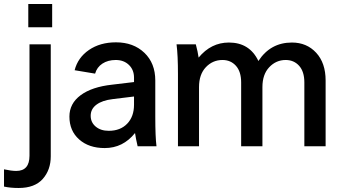

<svg xmlns="http://www.w3.org/2000/svg" viewBox="-91 -729 1691 957"><path d="M50 -593V-709H169V-593ZM-71 201V115Q-34 123 -10 123Q56 123 56 47V-508H162V50Q162 118 122 163Q82 208 2 208Q-39 208 -71 201Z M595 0Q586 -38 582 -66Q522 9 431 9Q352 9 303.5 -34Q255 -77 255 -148Q255 -213 311 -254.5Q367 -296 468 -307L577 -320V-342Q577 -381 551.5 -405.5Q526 -430 486 -430Q447 -430 419.5 -412Q392 -394 383 -362L281 -379Q297 -442 352.5 -480Q408 -518 487 -518Q574 -518 628.5 -466Q683 -414 683 -328V-148Q683 -47 689 0ZM361 -152Q361 -119 386 -98Q411 -77 451 -77Q509 -77 543 -112.5Q577 -148 577 -207V-248L471 -235Q419 -229 390 -207.5Q361 -186 361 -152Z M885 -508Q895 -471 899 -442Q961 -517 1050 -517Q1153 -517 1197 -425Q1257 -517 1364 -517Q1438 -517 1485 -466Q1532 -415 1532 -328V0H1426V-318Q1426 -372 1400 -401Q1374 -430 1333 -430Q1285 -430 1251 -394Q1217 -358 1217 -295V0H1111V-318Q1111 -372 1085 -401Q1059 -430 1018 -430Q969 -430 935 -394Q901 -358 901 -295V0H796V-360Q796 -453 789 -508Z"/></svg>

Font: LT Superior Semi-bold
Style: Regular
Weight: 600
Designer: Daniel Lyons
Foundry: LyonsType
Version: Version 1.0